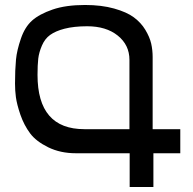

<svg xmlns="http://www.w3.org/2000/svg" viewBox="-20 -746 770 767"><path d="M497.1 -506.8Q497.1 -566.4 450.2 -604Q403.8 -641.1 328.1 -641.1Q275.9 -641.1 237.8 -631.3Q202.1 -622.1 180.2 -606.4Q159.2 -591.3 147.5 -564Q135.7 -536.6 132.8 -511.7Q129.9 -486.3 129.9 -446.8Q129.9 -230 316.9 -230H497.1ZM700.2 -133.8H592.8V1H498V-133.8H283.2Q221.2 -133.8 172.4 -157.7Q124 -181.6 100.6 -212.9Q76.2 -245.6 61.5 -287.6Q47.4 -329.1 43.5 -357.9Q40 -383.8 40 -412.1Q40 -466.8 43.9 -508.3Q47.4 -544.9 63.5 -591.8Q79.1 -637.7 107.9 -663.6Q136.7 -689.5 190.4 -708Q243.2 -726.1 319.8 -726.1Q385.3 -726.1 436 -711.9Q486.3 -697.8 514.6 -676.8Q543.5 -655.3 560.5 -627Q578.1 -597.7 584 -571.8Q589.8 -545.9 589.8 -518.1V-230H700.2Z"/></svg>

Font: Miedinger*
Style: Book
Weight: 400
Version: Version 001.000